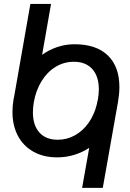

<svg xmlns="http://www.w3.org/2000/svg" viewBox="-20 -798 640 948"><path d="M41.5 -245.5Q41.5 -278 47 -307.5Q47.5 -311.5 49.5 -319.5L130 -778.5H232L188 -527.5Q223 -552.5 263.5 -566Q304 -579.5 348 -579.5Q455 -579.5 512.2 -524.5Q569.5 -469.5 569.5 -368Q569.5 -334.5 562.5 -293.5L560 -280L487.5 129.5H385.5L420.5 -68Q385.5 -45 345.2 -33Q305 -21 262 -21Q195 -21 145 -49Q95 -77 68.2 -127.8Q41.5 -178.5 41.5 -245.5ZM458.5 -284.5 461.5 -300.5H462L463.5 -307.5Q468 -334 468 -357Q468 -421 435.8 -457Q403.5 -493 345 -493Q296 -493 255 -468.2Q214 -443.5 185.8 -398.2Q157.5 -353 147 -293.5Q142.5 -266.5 142.5 -243Q142.5 -179.5 174.5 -143.8Q206.5 -108 265 -108Q310.5 -108 349.8 -129.8Q389 -151.5 417.2 -191.2Q445.5 -231 458.5 -284.5Z"/></svg>

Font: JuliaMono MediumItalic
Style: Regular
Weight: 500
Italic angle: -9°
Monospace: yes
Designer: cormullion
Foundry: corm
Version: Version 0.049; ttfautohint (v1.8.4)